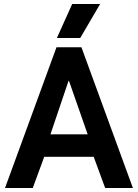

<svg xmlns="http://www.w3.org/2000/svg" viewBox="-20 -935 686 955"><path d="M261 -700H385L641 0H503L446 -155H200L143 0H5ZM416 -267 323 -533H321L231 -267ZM339 -915H478L379 -746H263Z"/></svg>

Font: Chakra Petch
Style: Bold
Weight: 700
Designer: Katatrad Aksorn Co.,Ltd.
Foundry: Cadson Demak Co.,Ltd.
Version: Version 1.000; ttfautohint (v1.6)